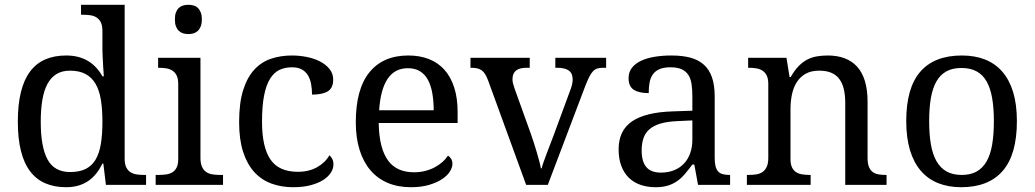

<svg xmlns="http://www.w3.org/2000/svg" viewBox="-20 -780 4365 810"><path d="M505.9 -109.9Q505.9 -87.9 512.5 -74.5Q519 -61 530.3 -53.7Q541.5 -46.4 556.4 -44.2Q571.3 -42 587.9 -42H596.2V0H426.8L416 -89.8H412.1Q400.9 -66.9 386.5 -48.6Q372.1 -30.3 353.5 -17.3Q335 -4.4 311.5 2.7Q288.1 9.8 258.8 9.8Q209.5 9.8 171.4 -6.6Q133.3 -22.9 107.4 -56.9Q81.5 -90.8 68.4 -143.1Q55.2 -195.3 55.2 -267.1Q55.2 -339.4 68.4 -392.1Q81.5 -444.8 107.4 -479Q133.3 -513.2 171.4 -529.5Q209.5 -545.9 258.8 -545.9Q287.6 -545.9 311 -539.6Q334.5 -533.2 353.3 -521.5Q372.1 -509.8 386.7 -493.7Q401.4 -477.5 412.1 -458H418Q416.5 -482.4 415 -503.9Q414.1 -522.5 413.1 -540.8Q412.1 -559.1 412.1 -567.9V-649.9Q412.1 -671.9 405.5 -685.3Q398.9 -698.7 387.7 -706.1Q376.5 -713.4 361.6 -715.6Q346.7 -717.8 330.1 -717.8H321.8V-759.8H505.9ZM275.9 -54.2Q314.9 -54.2 341.1 -67.1Q367.2 -80.1 383.1 -106.4Q398.9 -132.8 405.5 -172.9Q412.1 -212.9 412.1 -267.1Q412.1 -319.3 405.5 -359.4Q398.9 -399.4 383.1 -426.5Q367.2 -453.6 340.8 -467.8Q314.5 -481.9 274.9 -481.9Q242.2 -481.9 218.8 -467.8Q195.3 -453.6 180.4 -426.3Q165.5 -398.9 158.7 -358.6Q151.9 -318.4 151.9 -266.1Q151.9 -159.7 180.7 -106.9Q209.5 -54.2 275.9 -54.2Z M649.9 -42Q666.5 -42 681.4 -44.2Q696.3 -46.4 707.5 -53.2Q718.8 -60.1 725.3 -73.5Q731.9 -86.9 731.9 -108.9V-425.8Q731.9 -447.8 725.3 -461.2Q718.8 -474.6 707.5 -481.9Q696.3 -489.3 681.4 -491.7Q666.5 -494.1 649.9 -494.1H647V-536.1H825.7V-113.8Q825.7 -90.3 832.3 -76.2Q838.9 -62 849.9 -54.4Q860.8 -46.9 876 -44.4Q891.1 -42 907.7 -42H920.9V0H636.7V-42ZM717.8 -698.2Q717.8 -715.8 722.2 -727.5Q726.6 -739.3 734.4 -746.6Q742.2 -753.9 752.4 -756.8Q762.7 -759.8 774.9 -759.8Q786.6 -759.8 796.9 -756.8Q807.1 -753.9 814.7 -746.6Q822.3 -739.3 826.9 -727.5Q831.5 -715.8 831.5 -698.2Q831.5 -680.7 826.9 -668.9Q822.3 -657.2 814.7 -649.9Q807.1 -642.6 796.9 -639.4Q786.6 -636.2 774.9 -636.2Q762.7 -636.2 752.4 -639.4Q742.2 -642.6 734.4 -649.9Q726.6 -657.2 722.2 -668.9Q717.8 -680.7 717.8 -698.2Z M1216.8 9.8Q1167 9.8 1125 -5.6Q1083 -21 1052.7 -54.2Q1022.5 -87.4 1005.6 -139.4Q988.8 -191.4 988.8 -265.1Q988.8 -345.2 1005.6 -399.2Q1022.5 -453.1 1052.5 -485.8Q1082.5 -518.6 1123.3 -532.2Q1164.1 -545.9 1211.4 -545.9Q1242.7 -545.9 1273.7 -539.8Q1304.7 -533.7 1329.6 -521Q1354.5 -508.3 1370.1 -489Q1385.7 -469.7 1385.7 -443.8Q1385.7 -409.2 1363.3 -395Q1340.8 -380.9 1296.4 -380.9Q1296.4 -404.3 1292.5 -425.3Q1288.6 -446.3 1279.1 -462.2Q1269.5 -478 1253.2 -487.1Q1236.8 -496.1 1211.4 -496.1Q1182.6 -496.1 1159.4 -485.4Q1136.2 -474.6 1119.6 -448.2Q1103 -421.9 1094.2 -377.4Q1085.4 -333 1085.4 -266.1Q1085.4 -159.7 1120.8 -107.4Q1156.2 -55.2 1236.8 -55.2Q1283.2 -55.2 1317.9 -74.7Q1352.5 -94.2 1369.6 -125Q1377 -119.1 1381.8 -109.4Q1386.7 -99.6 1386.7 -85.9Q1386.7 -68.8 1376 -51.8Q1365.2 -34.7 1344 -21Q1322.8 -7.3 1291 1.2Q1259.3 9.8 1216.8 9.8Z M1700.7 -492.2Q1645 -492.2 1615 -447Q1585 -401.9 1579.6 -314.9H1809.6Q1809.6 -354.5 1803.7 -387.2Q1797.9 -419.9 1785.2 -443.4Q1772.5 -466.8 1751.7 -479.5Q1731 -492.2 1700.7 -492.2ZM1712.9 9.8Q1658.7 9.8 1615.5 -8.5Q1572.3 -26.9 1542.5 -62Q1512.7 -97.2 1496.8 -148.2Q1481 -199.2 1481 -264.2Q1481 -404.3 1538.6 -475.1Q1596.2 -545.9 1702.6 -545.9Q1751 -545.9 1789.6 -530.8Q1828.1 -515.6 1855 -485.6Q1881.8 -455.6 1896.2 -410.9Q1910.6 -366.2 1910.6 -307.1V-261.2H1577.6Q1578.6 -206.5 1588.6 -167.2Q1598.6 -127.9 1617.4 -102.5Q1636.2 -77.1 1663.6 -65.2Q1690.9 -53.2 1726.6 -53.2Q1752.4 -53.2 1774.7 -59.1Q1796.9 -64.9 1814.9 -74.7Q1833 -84.5 1846.9 -96.9Q1860.8 -109.4 1869.6 -123Q1876.5 -120.1 1882.6 -110.8Q1888.7 -101.6 1888.7 -88.9Q1888.7 -73.7 1877.9 -56.4Q1867.2 -39.1 1845.2 -24.4Q1823.2 -9.8 1790.3 0Q1757.3 9.8 1712.9 9.8Z M1964.8 -494.1V-536.1H2214.8V-494.1H2202.1Q2171.9 -494.1 2157 -482.4Q2142.1 -470.7 2142.1 -445.8Q2142.1 -437.5 2144 -429Q2146 -420.4 2149.9 -409.2L2217.8 -220.2Q2224.1 -202.6 2231 -181.4Q2237.8 -160.2 2243.9 -139.6Q2250 -119.1 2254.9 -100.8Q2259.8 -82.5 2261.7 -69.8H2265.1Q2267.6 -80.6 2273.2 -96.4Q2278.8 -112.3 2285.9 -131.1Q2293 -149.9 2300.5 -169.4Q2308.1 -189 2314.9 -207L2386.7 -401.9Q2391.6 -414.1 2393.8 -425.3Q2396 -436.5 2396 -444.8Q2396 -470.7 2379.6 -482.4Q2363.3 -494.1 2330.1 -494.1H2322.8V-536.1H2537.1V-494.1H2524.9Q2510.3 -494.1 2500 -491Q2489.7 -487.8 2481.4 -479Q2473.1 -470.2 2465.6 -455.1Q2458 -439.9 2448.7 -416L2291 0H2199.7L2039.1 -440.9Q2033.2 -456.5 2026.9 -466.8Q2020.5 -477.1 2012.2 -483.2Q2003.9 -489.3 1993.2 -491.7Q1982.4 -494.1 1967.8 -494.1Z M2687 -145Q2687 -98.1 2706.8 -75Q2726.6 -51.8 2768.1 -51.8Q2798.3 -51.8 2823 -61.5Q2847.7 -71.3 2865 -89.4Q2882.3 -107.4 2891.6 -133.3Q2900.9 -159.2 2900.9 -190.9V-272L2836.9 -269Q2794.4 -267.1 2765.9 -258.5Q2737.3 -250 2719.7 -234.6Q2702.1 -219.2 2694.6 -196.8Q2687 -174.3 2687 -145ZM2808.1 -496.1Q2779.3 -496.1 2761.5 -488Q2743.7 -480 2733.6 -465.3Q2723.6 -450.7 2720.2 -430.7Q2716.8 -410.6 2716.8 -387.2Q2675.3 -387.2 2653.6 -401.4Q2631.8 -415.5 2631.8 -450.2Q2631.8 -476.1 2646 -494.1Q2660.2 -512.2 2684.8 -523.7Q2709.5 -535.2 2742.2 -540.5Q2774.9 -545.9 2812 -545.9Q2857.9 -545.9 2892.1 -536.9Q2926.3 -527.8 2949.2 -507.3Q2972.2 -486.8 2983.6 -453.9Q2995.1 -420.9 2995.1 -373V-113.8Q2995.1 -92.8 2998.5 -79.1Q3002 -65.4 3009.3 -57.1Q3016.6 -48.8 3028.6 -45.4Q3040.5 -42 3057.1 -42H3060.1V0H2924.8L2909.2 -85.9H2900.9Q2885.3 -64.9 2870.6 -47.4Q2856 -29.8 2838.4 -17.1Q2820.8 -4.4 2798.6 2.7Q2776.4 9.8 2745.1 9.8Q2711.9 9.8 2683.3 0.2Q2654.8 -9.3 2634 -29.1Q2613.3 -48.8 2601.6 -78.9Q2589.8 -108.9 2589.8 -149.9Q2589.8 -229.5 2646.5 -268.1Q2703.1 -306.6 2817.9 -310.1L2900.9 -313V-373Q2900.9 -399.9 2897.9 -422.6Q2895 -445.3 2885.3 -461.7Q2875.5 -478 2857.2 -487.1Q2838.9 -496.1 2808.1 -496.1Z M3399.9 -42V0H3130.9V-42H3139.2Q3156.2 -42 3171.1 -44.4Q3186 -46.9 3197 -54.4Q3208 -62 3214.6 -76.2Q3221.2 -90.3 3221.2 -113.8V-425.8Q3221.2 -447.8 3214.6 -461.2Q3208 -474.6 3196.8 -481.9Q3185.5 -489.3 3170.7 -491.7Q3155.8 -494.1 3139.2 -494.1H3136.2V-536.1H3297.9L3311 -455.1H3315.9Q3331.5 -482.9 3348.9 -500.7Q3366.2 -518.6 3385.5 -528.6Q3404.8 -538.6 3426.5 -542.2Q3448.2 -545.9 3472.2 -545.9Q3511.7 -545.9 3542.7 -534.4Q3573.7 -522.9 3595.5 -499.3Q3617.2 -475.6 3628.7 -438.5Q3640.1 -401.4 3640.1 -350.1V-113.8Q3640.1 -90.3 3645.8 -76.2Q3651.4 -62 3661.6 -54.4Q3671.9 -46.9 3686 -44.4Q3700.2 -42 3716.8 -42H3720.2V0H3545.9V-345.2Q3545.9 -377.9 3540 -403.3Q3534.2 -428.7 3521.2 -446.3Q3508.3 -463.9 3487.3 -472.9Q3466.3 -481.9 3436 -481.9Q3401.9 -481.9 3378.7 -468.8Q3355.5 -455.6 3341.3 -433.1Q3327.1 -410.6 3321 -381.3Q3314.9 -352.1 3314.9 -319.8V-108.9Q3314.9 -86.9 3321.5 -73.5Q3328.1 -60.1 3339.4 -53.2Q3350.6 -46.4 3365.5 -44.2Q3380.4 -42 3397 -42Z M4270 -269Q4270 -127.9 4210.2 -59.1Q4150.4 9.8 4035.2 9.8Q3981 9.8 3938 -7.3Q3895 -24.4 3865 -59.1Q3835 -93.8 3819.1 -146.2Q3803.2 -198.7 3803.2 -269Q3803.2 -409.2 3862.5 -477.5Q3921.9 -545.9 4038.1 -545.9Q4092.3 -545.9 4135.3 -529.1Q4178.2 -512.2 4208.3 -477.8Q4238.3 -443.4 4254.2 -391.4Q4270 -339.4 4270 -269ZM3899.9 -269Q3899.9 -213.4 3907.2 -170.9Q3914.6 -128.4 3930.9 -99.9Q3947.3 -71.3 3973.4 -56.6Q3999.5 -42 4037.1 -42Q4074.7 -42 4100.6 -56.6Q4126.5 -71.3 4142.6 -99.9Q4158.7 -128.4 4165.8 -170.9Q4172.9 -213.4 4172.9 -269Q4172.9 -324.7 4165.5 -366.7Q4158.2 -408.7 4142.1 -436.8Q4126 -464.8 4099.9 -479Q4073.7 -493.2 4036.1 -493.2Q3998.5 -493.2 3972.7 -479Q3946.8 -464.8 3930.7 -436.8Q3914.6 -408.7 3907.2 -366.7Q3899.9 -324.7 3899.9 -269Z"/></svg>

Font: Noto Serif
Style: Regular
Weight: 400
Designer: Monotype Design team
Foundry: Monotype Imaging Inc.
Version: Version 1.02